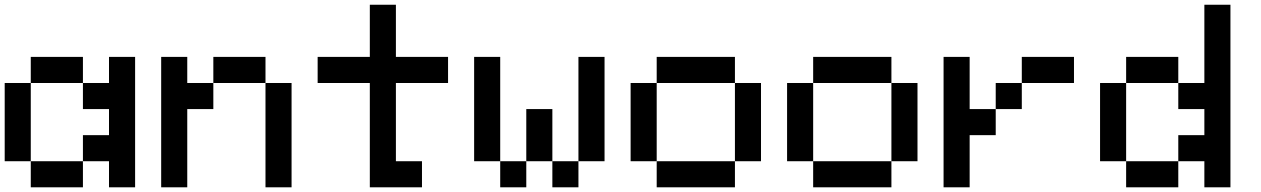

<svg xmlns="http://www.w3.org/2000/svg" viewBox="-20 -798 5373 818"><path d="M111.1 -111.1H0V-444.4H111.1ZM444.4 -333.3H333.3V-444.4H444.4V-555.6H555.6V0H444.4V-111.1H333.3V-222.2H444.4ZM333.3 0H111.1V-111.1H333.3ZM333.3 -444.4H111.1V-555.6H333.3Z M777.8 -333.3V0H666.7V-555.6H777.8V-444.4H888.9V-333.3ZM1222.2 0H1111.1V-444.4H1222.2ZM1111.1 -444.4H888.9V-555.6H1111.1Z M1666.7 -555.6H1888.9V-444.4H1666.7V-111.1H1777.8V0H1555.6V-444.4H1333.3V-555.6H1555.6V-777.8H1666.7Z M2111.1 -111.1H2000V-555.6H2111.1ZM2222.2 0H2111.1V-111.1H2222.2ZM2333.3 -111.1H2222.2V-333.3H2333.3ZM2444.4 0H2333.3V-111.1H2444.4ZM2555.6 -111.1H2444.4V-555.6H2555.6Z M2777.8 -111.1H2666.7V-444.4H2777.8ZM3111.1 -444.4H2777.8V-555.6H3111.1ZM3222.2 -111.1H3111.1V-444.4H3222.2ZM3111.1 0H2777.8V-111.1H3111.1Z M3444.4 -111.1H3333.3V-444.4H3444.4ZM3777.8 -444.4H3444.4V-555.6H3777.8ZM3888.9 -111.1H3777.8V-444.4H3888.9ZM3777.8 0H3444.4V-111.1H3777.8Z M4333.3 -333.3H4222.2V-444.4H4333.3ZM4555.6 -444.4H4333.3V-555.6H4555.6ZM4111.1 -222.2V0H4000V-555.6H4111.1V-333.3H4222.2V-222.2Z M4777.8 -111.1H4666.7V-444.4H4777.8ZM5111.1 -333.3H5000V-444.4H5111.1V-777.8H5222.2V0H5111.1V-111.1H5000V-222.2H5111.1ZM5000 0H4777.8V-111.1H5000ZM5000 -444.4H4777.8V-555.6H5000Z"/></svg>

Font: Pixeloid Mono
Style: Regular
Weight: 400
Monospace: yes
Designer: GGBotNet
Foundry: GGBotNet
Version: 0.5